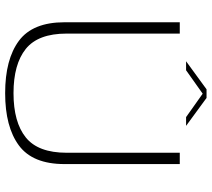

<svg xmlns="http://www.w3.org/2000/svg" viewBox="-58 -760 822 746"><g transform="rotate(90 353.0 -387.0)"><path d="M342 4Q473 4 545.2 -49.5Q617.5 -103 617.5 -226.5V-674.5H573.5V-235Q573.5 -124 514 -76.2Q454.5 -28.5 342 -28.5Q229.5 -28.5 170 -76.2Q110.5 -124 110.5 -235V-674.5H66.5V-226.5Q66.5 -103 138.5 -49.5Q210.5 4 342 4ZM218 -699H253L344 -763.5L435 -699H469L360.5 -778.5H327Z"/></g></svg>

Font: Anybody SemiExpanded ExtraLight
Style: Regular
Weight: 250
Width: 6
Version: Version 1.113;gftools[0.9.25]